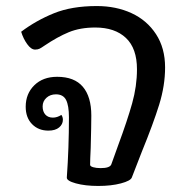

<svg xmlns="http://www.w3.org/2000/svg" viewBox="-20 -606 638 635"><path d="M201 -19Q208 -117 208 -218Q208 -257 198.5 -275.5Q189 -294 165 -294Q146 -294 133.5 -282.5Q121 -271 121 -254Q121 -237 130 -227Q139 -217 155 -217Q169 -217 183 -226Q188 -219 188 -210Q188 -195 175.5 -184.5Q163 -174 140 -174Q107 -174 86 -195.5Q65 -217 65 -253Q65 -296 93.5 -324Q122 -352 169 -352Q226 -352 254 -319Q282 -286 282 -224Q282 -193 280 -117Q278 -75 278 -61Q278 -56 288 -53Q298 -50 313 -50Q343 -50 348 -62L371 -126Q401 -207 417 -264Q433 -321 433 -377Q433 -446 396.5 -480.5Q360 -515 295 -515Q245 -515 207.5 -499.5Q170 -484 127 -455Q117 -448 111 -445Q105 -442 96 -442Q83 -442 70 -460Q57 -478 50 -501Q99 -538 158 -562Q217 -586 300 -586Q364 -586 415 -562.5Q466 -539 496 -493Q526 -447 526 -383Q526 -323 506.5 -260Q487 -197 449 -104Q435 -69 416 -19Q412 -8 380 0.5Q348 9 305 9Q262 9 231 0.5Q200 -8 201 -19Z"/></svg>

Font: Krub Medium
Style: Italic
Weight: 500
Italic angle: -8°
Designer: Ekaluck Peanpanawate
Foundry: Cadson Demak Co.,Ltd.
Version: Version 1.000; ttfautohint (v1.6)